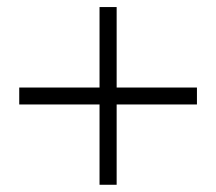

<svg xmlns="http://www.w3.org/2000/svg" viewBox="-20 -574 612 544"><path d="M310.5 -50.5H262V-278H34.5V-326H262V-554H310.5V-326H538V-278H310.5Z"/></svg>

Font: Acari Sans Neue
Style: Regular
Weight: 400
Designer: Alfredo Marco Pradil (font), Cristiano Sobral (main changes)
Foundry: Hanken Design Co. (font), Cristiano Sobral (main changes)
Version: Version 2.459;March 19, 2022;FontCreator 14.0.0.2808 64-bit;